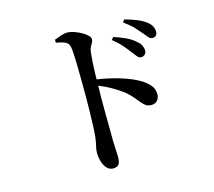

<svg xmlns="http://www.w3.org/2000/svg" viewBox="-114 -914 1228 1102"><g transform="rotate(-15 500.0 -363.0)"><path d="M748 -527Q735 -527 725 -539.5Q715 -552 701 -570Q686 -590 665.5 -614Q645 -638 610 -666L622 -681Q662 -668 694 -653Q726 -638 747 -618Q765 -604 772 -589Q779 -574 779 -559Q779 -546 770.5 -536.5Q762 -527 748 -527ZM428 48Q406 48 391 32Q376 16 368 -9.5Q360 -35 360 -63Q360 -82 365 -100.5Q370 -119 374 -150Q377 -178 378.5 -217Q380 -256 381 -297.5Q382 -339 382 -376.5Q382 -414 382 -439Q382 -470 381.5 -505.5Q381 -541 380.5 -575.5Q380 -610 378.5 -639Q377 -668 374 -686Q370 -710 350 -719.5Q330 -729 296 -734L295 -752Q315 -760 335.5 -767Q356 -774 374 -774Q391 -774 413 -766.5Q435 -759 455 -748Q475 -737 488 -724.5Q501 -712 501 -701Q501 -688 495.5 -679.5Q490 -671 484.5 -661Q479 -651 476 -633Q473 -609 471 -577.5Q469 -546 468 -512Q467 -478 467 -446Q466 -414 465.5 -371Q465 -328 465.5 -281Q466 -234 466.5 -188.5Q467 -143 467 -106Q468 -70 469.5 -45.5Q471 -21 471 -10Q471 21 461.5 34.5Q452 48 428 48ZM734 -247Q715 -247 702.5 -255Q690 -263 678 -277.5Q666 -292 649.5 -312Q633 -332 607 -354Q577 -377 539 -398.5Q501 -420 449 -441V-473Q528 -463 600 -441Q672 -419 716 -392Q745 -374 763.5 -352Q782 -330 782 -297Q782 -277 769.5 -262Q757 -247 734 -247ZM839 -617Q826 -617 815.5 -629.5Q805 -642 789 -661Q774 -679 755 -699.5Q736 -720 698 -747L709 -762Q750 -751 781.5 -738Q813 -725 832 -710Q852 -695 860 -679.5Q868 -664 868 -648Q868 -633 860.5 -625Q853 -617 839 -617Z"/></g></svg>

Font: Noto Serif SC ExtraLight SemiBold
Style: Regular
Weight: 600
Version: Version 2.002-H1;hotconv 1.1.0;makeotfexe 2.6.0